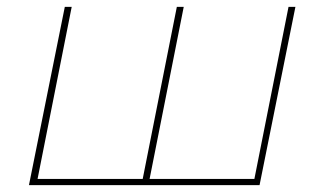

<svg xmlns="http://www.w3.org/2000/svg" viewBox="-20 -537 941 557"><path d="M64 0 168 -517H188L89 -18H394L493 -517H513L414 -18H718L817 -517H837L733 0Z"/></svg>

Font: Argentum Sans Thin
Style: Italic
Weight: 100
Italic angle: -11°
Designer: Julieta Ulanovsky (font), Cristiano Sobral (main changes and remaster)
Foundry: Julieta Ulanovsky (font), Cristiano Sobral (main changes and remaster)
Version: Version 2.007;June 15, 2022;FontCreator 14.0.0.2814 64-bit; 